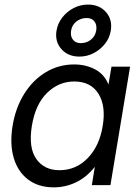

<svg xmlns="http://www.w3.org/2000/svg" viewBox="-20 -806 605 836"><path d="M214.4 9.8Q147.5 9.8 102.5 -24.2Q57.6 -58.1 39.8 -118.4Q22 -178.7 34.7 -257.8Q47.9 -337.4 85.7 -397.7Q123.5 -458 179.7 -491.7Q235.8 -525.4 302.7 -525.4Q353 -525.4 393.6 -504.2Q434.1 -482.9 451.7 -439.5H452.6L465.3 -515.6H546.4L460.9 0H379.9L392.6 -78.1H391.6Q356.4 -33.7 310.5 -12Q264.6 9.8 214.4 9.8ZM239.3 -64.9Q311 -64.9 362.1 -117.7Q413.1 -170.4 427.2 -257.8Q441.9 -345.2 408.4 -398.2Q375 -451.2 303.2 -451.2Q236.3 -451.2 185.3 -401.9Q134.3 -352.5 118.7 -257.8Q103.5 -163.1 137.9 -114Q172.4 -64.9 239.3 -64.9ZM325.7 -559.6Q275.9 -559.6 247.1 -592.5Q218.3 -625.5 226.1 -672.9Q231.4 -704.6 251.5 -730.2Q271.5 -755.9 300.8 -771Q330.1 -786.1 363.3 -786.1Q412.6 -786.1 441.4 -753.4Q470.2 -720.7 462.4 -672.9Q457.5 -641.1 437.3 -615.5Q417 -589.8 387.9 -574.7Q358.9 -559.6 325.7 -559.6ZM331.5 -618.2Q357.4 -618.2 376.2 -633.5Q395 -648.9 398.9 -672.9Q402.8 -697.3 391.4 -712.4Q379.9 -727.5 357.4 -727.5Q331.5 -727.5 312.5 -712.4Q293.5 -697.3 289.6 -672.9Q285.6 -648.9 297.4 -633.5Q309.1 -618.2 331.5 -618.2Z"/></svg>

Font: Inter Display
Style: Italic
Weight: 400
Italic angle: -9.39999°
Designer: Rasmus Andersson
Foundry: rsms
Version: Version 4.000;git-a52131595